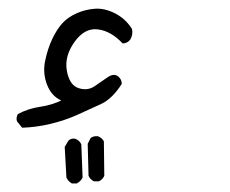

<svg xmlns="http://www.w3.org/2000/svg" viewBox="-20 -138 540 451"><path d="M149 293Q140 288 136 279L132 207L141 192Q148 186 157 188Q167 192 171 201L174 279Q170 288 160 293ZM201 288Q192 284 188 275L186 200L193 186Q200 181 210 182Q220 186 224 194L225 275Q221 284 212 288ZM32 162 20 147Q17 139 22 130Q46 117 73.5 113Q101 109 124 98Q101 88 90.5 61Q80 34 86 5Q92 -24 103 -47Q114 -70 127 -84Q140 -98 160.5 -107Q181 -116 203.5 -117.5Q226 -119 250.5 -106.5Q275 -94 290 -70Q293 -57 286 -45Q279 -36 268 -36Q241 -65 210 -69Q179 -73 155 -39.5Q131 -6 137 28Q143 62 164.5 69Q186 76 203 64Q220 52 233.5 43Q247 34 257 41Q266 48 266 59Q244 94 217 106.5Q190 119 161 132Q132 145 98.5 153Q65 161 32 162Z"/></svg>

Font: NaniFont Regular
Style: Regular
Weight: 400
Designer: Nanigashitei
Version: Version 1.036